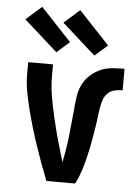

<svg xmlns="http://www.w3.org/2000/svg" viewBox="-54 -813 609 855"><g transform="rotate(5 250.0 -385.5)"><path d="M314 0H186Q171 -38 157 -76Q143 -114 130 -152.5Q117 -191 105.5 -230Q94 -269 84 -308Q74 -347 66.5 -387Q59 -427 59 -468V-520H170V-468Q170 -420 178.5 -372.5Q187 -325 198 -278Q209 -231 222 -184.5Q235 -138 249 -92L250 -91Q263 -152 269.5 -213.5Q276 -275 282 -337V-339Q284 -366 288.5 -392.5Q293 -419 305.5 -443Q318 -467 338.5 -485Q359 -503 383.5 -513.5Q408 -524 435 -526Q462 -528 489 -528V-432Q471 -432 453.5 -428Q436 -424 423 -411.5Q410 -399 404 -382Q398 -365 395 -347Q392 -329 390 -311.5Q388 -294 385.5 -276Q383 -258 380 -240.5Q377 -223 374 -205.5Q371 -188 367.5 -170.5Q364 -153 360 -135.5Q356 -118 351.5 -100.5Q347 -83 341.5 -66Q336 -49 329.5 -32.5Q323 -16 314 0ZM350 -575 200 -709 270 -771 407 -625ZM180 -575 30 -709 100 -771 237 -625Z"/></g></svg>

Font: Iosevka Term Curly
Style: Bold
Weight: 700
Designer: Belleve Invis
Foundry: Belleve Invis
Version: Version 32.3.0